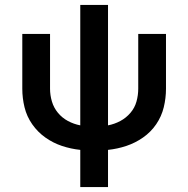

<svg xmlns="http://www.w3.org/2000/svg" viewBox="-20 -755 760 775"><path d="M304 0H416V-150Q454 -154 490 -166Q526 -178 557.5 -200Q589 -222 610.5 -253.5Q632 -285 641 -322Q650 -359 650 -397V-618H538V-397Q538 -371 531 -345.5Q524 -320 506.5 -299.5Q489 -279 465.5 -266.5Q442 -254 416 -249V-735H304V-249Q278 -254 254.5 -266.5Q231 -279 214 -299.5Q197 -320 189.5 -345.5Q182 -371 182 -397V-618H70V-397Q70 -359 79 -322Q88 -285 110 -253.5Q132 -222 163 -200Q194 -178 230 -166Q266 -154 304 -150Z"/></svg>

Font: Iosevka Sparkle Semibold
Style: Regular
Weight: 600
Designer: Belleve Invis
Foundry: Belleve Invis
Version: Version 4.5.0; ttfautohint (v1.8.3)